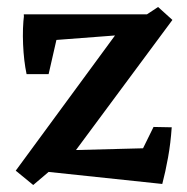

<svg xmlns="http://www.w3.org/2000/svg" viewBox="-20 -513 536 549"><path d="M75 16 25 -25 340 -454 379 -458 432 -493 473 -456 178 -58 135 -35ZM444 13 85 -25 121 -82 389 -89 419 -150 471 -149Q468 -104 460.5 -62.5Q453 -21 444 13ZM56 -301Q48 -339 46 -386.5Q44 -434 49 -472L148 -428L119 -301ZM52 -392 48 -472H409L367 -416Z"/></svg>

Font: Eczar Medium
Style: Regular
Weight: 500
Designer: Vaibhav Singh
Foundry: Rosetta Type Foundry
Version: Version 2.000